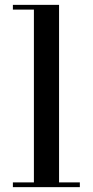

<svg xmlns="http://www.w3.org/2000/svg" viewBox="-20 -770 382 790"><path d="M223 -750V-19.5H308.5V0H33V-19.5H119.5V-730.5H33V-750Z"/></svg>

Font: Bodoni Moda 11pt Medium
Style: Regular
Weight: 500
Designer: Owen Earl
Foundry: indestructible type
Version: Version 2.004